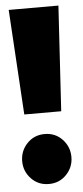

<svg xmlns="http://www.w3.org/2000/svg" viewBox="-52 -726 335 777"><g transform="rotate(-5 115.0 -338.0)"><path d="M216 -696 190 -269H40L14 -696ZM215 -81Q215 -40 186.5 -10Q158 20 115 20Q72 20 43.5 -10Q15 -40 15 -81Q15 -123 43.5 -153Q72 -183 115 -183Q158 -183 186.5 -153Q215 -123 215 -81Z"/></g></svg>

Font: Fira Sans Condensed Black
Style: Regular
Weight: 900
Width: 3
Designer: Carrois Corporate & Edenspiekermann AG
Foundry: Carrois Corporate GbR & Edenspiekermann AG
Version: Version 4.203